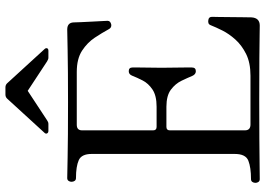

<svg xmlns="http://www.w3.org/2000/svg" viewBox="-158 -842 999 724"><g transform="rotate(-90 342.0 -479.5)"><path d="M29 0Q22 0 18.5 -5Q15 -10 15 -16Q15 -23 18.5 -28Q22 -33 29 -33Q73 -33 98.5 -43Q124 -53 124 -94V-634Q124 -672 100.5 -682.5Q77 -693 33 -693Q26 -693 22.5 -698Q19 -703 19 -710Q19 -716 22.5 -721Q26 -726 33 -726Q41 -726 112 -724.5Q183 -723 317 -723Q445 -723 515.5 -724.5Q586 -726 593 -726Q619 -726 620 -702Q620 -693 621 -673.5Q622 -654 623 -632.5Q624 -611 625 -594.5Q626 -578 626 -574Q626 -563 612 -560Q600 -558 594 -570Q581 -594 562.5 -622Q544 -650 513.5 -670Q483 -690 433 -690H234Q213 -690 213 -670V-402Q213 -389 226 -389H302Q344 -389 367 -404.5Q390 -420 401 -441.5Q412 -463 419 -481Q424 -494 436 -494Q450 -494 450 -480Q450 -473 450 -454Q450 -435 449.5 -412.5Q449 -390 449 -370Q449 -351 449.5 -327Q450 -303 450 -283.5Q450 -264 450 -256Q450 -241 436 -241Q424 -241 418 -255Q411 -272 400 -295Q389 -318 366.5 -335Q344 -352 302 -352H226Q213 -352 213 -339V-56Q213 -35 235 -35H419Q468 -35 501 -51.5Q534 -68 555.5 -92Q577 -116 589.5 -141Q602 -166 609 -184Q612 -192 617.5 -193.5Q623 -195 628 -194Q641 -193 641 -180Q641 -176 640.5 -156Q640 -136 640 -110Q640 -84 639.5 -62Q639 -40 639 -31Q637 0 608 0Q602 0 573 -0.5Q544 -1 484.5 -1.5Q425 -2 326 -2Q243 -2 178.5 -1.5Q114 -1 75 -0.5Q36 0 29 0ZM211 -797Q204 -797 201.5 -802Q199 -807 204 -812L333 -953Q339 -959 348 -959H375Q384 -959 390 -953L519 -812Q524 -807 522.5 -802Q521 -797 513 -797H487Q483 -797 480 -798.5Q477 -800 473 -802L362 -875L251 -802Q247 -800 244.5 -798.5Q242 -797 237 -797Z"/></g></svg>

Font: Zen Old Mincho
Style: Regular
Weight: 400
Designer: Yoshimichi Ohira
Foundry: Positype
Version: Version 1.001